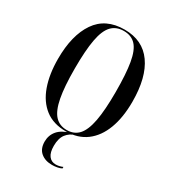

<svg xmlns="http://www.w3.org/2000/svg" viewBox="-225 -845 1078 1200"><g transform="rotate(30 313.5 -245.0)"><path d="M314 10Q223 10 163.5 -36Q104 -82 74.5 -165Q45 -248 45 -359Q45 -529 112 -627Q179 -725 315 -725Q446 -725 514 -629Q582 -533 582 -358Q582 -245 551 -162.5Q520 -80 460 -35Q400 10 314 10ZM314 0Q367 0 399 -35Q431 -70 446 -148.5Q461 -227 461 -358Q461 -489 447.5 -567.5Q434 -646 402 -680.5Q370 -715 315 -715Q261 -715 228 -680.5Q195 -646 180.5 -567.5Q166 -489 166 -358Q166 -228 181 -149.5Q196 -71 228.5 -35.5Q261 0 314 0ZM343 235Q293 235 262 208.5Q231 182 231 131Q231 85 259.5 51.5Q288 18 353 0H378Q340 11 317 41Q294 71 294 126Q294 173 312 197Q330 221 362 221Q373 221 385.5 218.5Q398 216 412 210V221Q399 228 380.5 231.5Q362 235 343 235Z"/></g></svg>

Font: Noto Serif Display ExtraCondensed SemiBold
Style: Regular
Weight: 600
Width: 2
Designer: Monotype Design Team
Foundry: Monotype Imaging Inc.
Version: Version 2.009